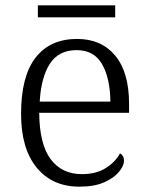

<svg xmlns="http://www.w3.org/2000/svg" viewBox="-20 -690 556 720"><path d="M278 10Q176 10 117.5 -61.5Q59 -133 59 -263Q59 -404 113.5 -474Q168 -544 269 -544Q360 -544 412 -481.5Q464 -419 464 -300V-267H127Q128 -149 170 -93Q212 -37 287 -37Q341 -37 377 -60Q413 -83 430 -115Q436 -112 440.5 -105Q445 -98 445 -87Q445 -69 426.5 -46Q408 -23 371 -6.5Q334 10 278 10ZM394 -309Q393 -396 363 -449Q333 -502 267 -502Q200 -502 167 -451Q134 -400 129 -309ZM122 -625V-670H412V-625Z"/></svg>

Font: Noto Rashi Hebrew Light
Style: Regular
Weight: 300
Version: Version 1.006